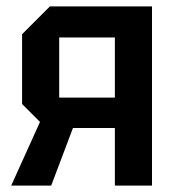

<svg xmlns="http://www.w3.org/2000/svg" viewBox="-20 -580 542 600"><path d="M165 -275H339V-463H165ZM49 -255V-473L136 -560H455V0H339V-180H208L140 0H15L105 -199Z"/></svg>

Font: Tektur SemiCondensed Medium
Style: Regular
Weight: 500
Width: 4
Designer: Adam Jagosz
Foundry: Adam Jagosz
Version: Version 1.005;gftools[0.9.30]